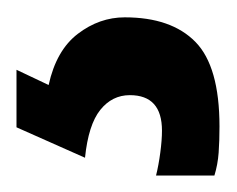

<svg xmlns="http://www.w3.org/2000/svg" viewBox="-76 6 280 227"><g transform="rotate(-90 63.5 120.0)"><path d="M157 128Q157 183 128 211.5Q99 240 28 240Q11 240 -3 239Q-17 238 -30 234V165Q-18 168 -3 170Q12 172 23 172Q65 172 65 134Q65 113 47.5 99Q30 85 -9 81L27 0H95L77 38Q118 47 137.5 72.5Q157 98 157 128Z"/></g></svg>

Font: Noto Sans Malayalam ExtraCondensed SemiBold
Style: Regular
Weight: 600
Width: 2
Designer: Jelle Bosma - Monotype Design Team
Foundry: Monotype Imaging Inc.
Version: Version 2.104; ttfautohint (v1.8.4.7-5d5b)